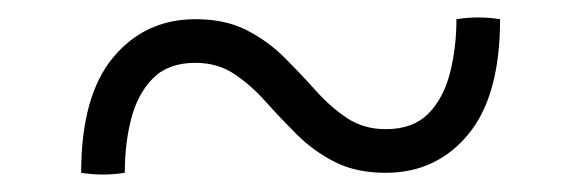

<svg xmlns="http://www.w3.org/2000/svg" viewBox="-20 -477 660 220"><path d="M73 -279Q73 -367 109.5 -411Q146 -455 204 -455Q238 -455 262.5 -442.5Q287 -430 306 -411Q325 -392 342 -373Q359 -354 378 -341.5Q397 -329 422 -329Q453 -329 470.5 -346.5Q488 -364 495.5 -393Q503 -422 503 -455Q528 -459 553 -455Q553 -367 516.5 -323Q480 -279 422 -279Q388 -279 363.5 -291.5Q339 -304 320 -323Q301 -342 284 -361Q267 -380 248 -392.5Q229 -405 204 -405Q173 -405 155.5 -387.5Q138 -370 130.5 -341.5Q123 -313 123 -279Q98 -275 73 -279Z"/></svg>

Font: Poltawski Nowy Medium
Style: Regular
Weight: 500
Version: Version 1.001;gftools[0.9.25]